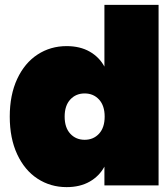

<svg xmlns="http://www.w3.org/2000/svg" viewBox="-20 -760 682 787"><path d="M253 -571Q308 -571 347.5 -548.5Q387 -526 408 -487V-740H630V0H408V-77Q387 -38 347.5 -15.5Q308 7 253 7Q187 7 134 -27.5Q81 -62 50.5 -127.5Q20 -193 20 -282Q20 -371 50.5 -436.5Q81 -502 134 -536.5Q187 -571 253 -571ZM327 -377Q291 -377 268 -352Q245 -327 245 -282Q245 -237 268 -212Q291 -187 327 -187Q363 -187 386 -212Q409 -237 409 -282Q409 -327 386 -352Q363 -377 327 -377Z"/></svg>

Font: Poppins Black A&M
Style: Regular
Weight: 900
Designer: Ninad Kale (Devanagari), Jonny Pinhorn (Latin)
Foundry: Indian Type Foundry
Version: 4.004